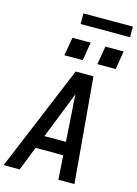

<svg xmlns="http://www.w3.org/2000/svg" viewBox="-163 -1210 923 1294"><g transform="rotate(15 298.5 -563.5)"><path d="M-3 0 303 -735H427L491 0H379L368 -168H175L109 0ZM212 -260H362L347 -490Q345 -514 343.5 -538Q342 -562 341 -587Q331 -562 322 -538Q313 -514 303 -490ZM559 -821H431L453 -949H580ZM329 -821H201L223 -949H350ZM252 -1053V-1127H597V-1053Z"/></g></svg>

Font: Iosevka SS04 SmBd Ex Obl
Style: Regular
Weight: 600
Width: 7
Italic angle: -9°
Monospace: yes
Designer: Belleve Invis
Foundry: Belleve Invis
Version: Version 19.0.0; ttfautohint (v1.8.4)